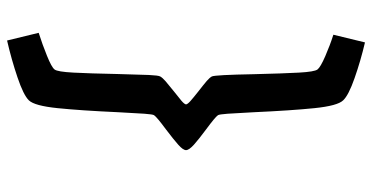

<svg xmlns="http://www.w3.org/2000/svg" viewBox="-272 -569 1041 537"><g transform="rotate(90 248.5 -300.5)"><path d="M174.3 67.4Q180.7 59.6 183.1 14.4Q185.5 -30.8 187 -107.9Q188.5 -169.9 189.7 -196.3Q190.9 -222.7 193.8 -228Q197.3 -234.4 207 -242.9Q216.8 -251.5 235.8 -266.6Q252.9 -279.8 262.2 -287.8Q271.5 -295.9 272 -300.3Q271.5 -304.7 262.5 -312.7Q253.4 -320.8 235.4 -335Q215.3 -350.6 206.3 -358.4Q197.3 -366.2 193.8 -372.6Q189.5 -381.8 187.5 -490.2Q185.5 -572.3 183.1 -616Q180.7 -659.7 174.3 -668Q168 -676.3 137.2 -689.7Q106.4 -703.1 77.1 -712.4L98.6 -800.8Q150.4 -788.6 198.5 -771.7Q246.6 -754.9 260.7 -739.7Q275.9 -724.1 282.5 -659.4Q289.1 -594.7 293.9 -489.7Q296.4 -439.9 298.1 -416.5Q299.8 -393.1 302.2 -389.6Q307.6 -381.8 341.3 -356.9Q369.6 -335.9 384.8 -322.3Q399.9 -308.6 399.9 -300.3Q399.9 -292 384.8 -278.6Q369.6 -265.1 341.3 -243.7Q307.6 -218.8 302.2 -210.9Q299.8 -207.5 298.1 -184.1Q296.4 -160.6 293.9 -110.8Q289.1 -5.9 282.5 58.8Q275.9 123.5 260.7 139.2Q246.1 154.3 196.3 171.1Q146.5 188 93.3 200.2L71.8 111.8Q104 101.6 136 88.6Q168 75.7 174.3 67.4Z"/></g></svg>

Font: Lesson One Medium
Style: Regular
Weight: 500
Designer: But Ko, Victor Gaultney, Annie Olsen, Julie Remington, Don Collingsworth, Eric Hays, Becca Hirsbrunner
Version: Version 1.100